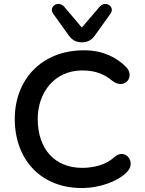

<svg xmlns="http://www.w3.org/2000/svg" viewBox="-20 -932 726 962"><path d="M401 10C478 8 570 -21 618 -72C664 -120 607 -194 552 -144C511 -106 449 -91 392 -91C252 -91 169 -188 169 -336C169 -467 252 -579 392 -579C463 -579 505 -558 543 -527C605 -479 662 -550 608 -600C564 -643 497 -680 401 -680C186 -680 54 -531 54 -336C54 -132 186 15 401 10ZM390 -720C417 -720 439 -730 456 -755L534 -864C558 -899 508 -932 479 -898L390 -794L302 -898C273 -932 222 -899 246 -864L324 -755C342 -730 363 -720 390 -720Z"/></svg>

Font: SN Pro Medium
Style: Regular
Weight: 500
Designer: Tobias Whetton
Foundry: Supernotes
Version: Version 1.003;Glyphs 3.3 (3324)